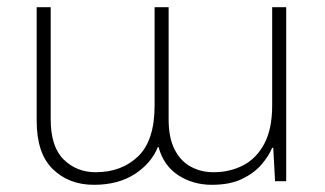

<svg xmlns="http://www.w3.org/2000/svg" viewBox="-20 -504 904 534"><path d="M241 10Q172 10 127 -33.5Q82 -77 82 -168V-484H121V-172Q121 -96 157 -60.5Q193 -25 246 -25Q318 -25 364 -69Q410 -113 410 -211V-484H449V-172Q449 -121 465.5 -88.5Q482 -56 510.5 -40.5Q539 -25 574 -25Q619 -25 656 -44Q693 -63 715 -104Q737 -145 737 -211V-484H776V0H745L740 -93H737Q727 -69 706.5 -45.5Q686 -22 652.5 -6Q619 10 569 10Q517 10 476 -16.5Q435 -43 421 -95H419Q401 -50 355 -20Q309 10 241 10Z"/></svg>

Font: Noto Sans Armenian ExtraLight
Style: Regular
Weight: 250
Designer: Monotype Design Team
Foundry: Monotype Imaging Inc.
Version: Version 2.007